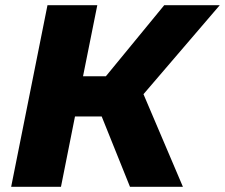

<svg xmlns="http://www.w3.org/2000/svg" viewBox="-20 -720 867 740"><path d="M163 -700H355L300 -426H388L613 -700H827L533 -357L685 0H481L372 -271H269L215 0H23Z"/></svg>

Font: Argentum Sans
Style: Bold Italic
Weight: 700
Italic angle: -11°
Designer: Julieta Ulanovsky (font), Cristiano Sobral (main changes and remaster)
Foundry: Julieta Ulanovsky (font), Cristiano Sobral (main changes and remaster)
Version: Version 2.007;June 15, 2022;FontCreator 14.0.0.2814 64-bit; 